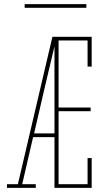

<svg xmlns="http://www.w3.org/2000/svg" viewBox="-20 -914 540 934"><path d="M14 0V-18H67L235 -735H256Q241 -674 227 -612.5Q213 -551 198 -490L146 -265H245V-247H141L88 -18H154V0ZM245 0V-735H426V-590H406V-717H265V-391H421V-373H265V-18H406V-145H426V0ZM100 -876V-894H400V-876Z"/></svg>

Font: Iosevka Slab Thin
Style: Regular
Weight: 100
Monospace: yes
Designer: Belleve Invis
Foundry: Belleve Invis
Version: Version 11.1.0; ttfautohint (v1.8.3)